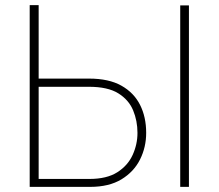

<svg xmlns="http://www.w3.org/2000/svg" viewBox="-20 -730 854 750"><path d="M96 0V-710H131V-423H328Q405 -423 454 -395.5Q503 -368 527 -320.5Q551 -273 551 -211Q551 -155 527 -107Q503 -59 454.5 -29.5Q406 0 332 0ZM684 0V-709H718V0ZM131 -31H329Q397 -31 438 -57Q479 -83 498 -124.5Q517 -166 517 -211Q517 -258 500 -299Q483 -340 442 -365.5Q401 -391 327 -391H131Z"/></svg>

Font: Raleway ExtraLight
Style: Regular
Weight: 200
Designer: Matt McInerney, Pablo Impallari, Rodrigo Fuenzalida
Foundry: Matt McInerney, Pablo Impallari, Rodrigo Fuenzalida
Version: Version 4.026